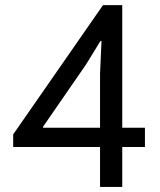

<svg xmlns="http://www.w3.org/2000/svg" viewBox="-20 -740 634 760"><path d="M376 -158.2H32.2V-208L387.7 -719.7H463.9V-234.4H553.7V-158.2H463.9V0H376ZM376 -234.4V-448.2L381.8 -578.1H377.9L320.3 -484.4L150.4 -238.3V-234.4Z"/></svg>

Font: Reddit Sans Chocolate
Style: Regular
Weight: 400
Designer: Stephen Hutchings
Foundry: Reddit
Version: Version 1.013